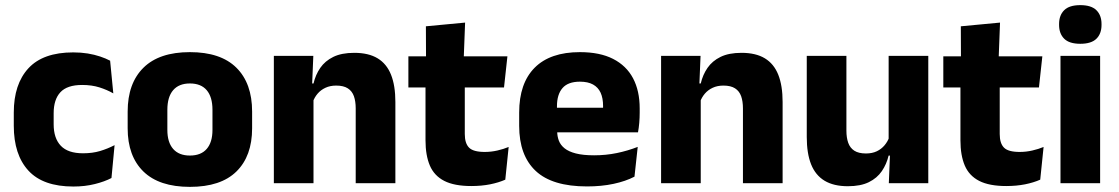

<svg xmlns="http://www.w3.org/2000/svg" viewBox="-20 -707 4317 741"><path d="M263.1 12.9Q146.1 12.9 89.7 -48.5Q33.2 -109.9 33.2 -221.7V-272.7Q33.2 -382.2 89.7 -443.5Q146.2 -504.8 262.7 -504.8Q292.4 -504.8 318.5 -500.6Q344.6 -496.3 366.5 -488.9Q388.4 -481.6 405 -472.8L417.3 -346.6Q393 -360.5 363.6 -369.8Q334.2 -379.1 297 -379.1Q239.1 -379.1 213.1 -351Q187.1 -323 187.1 -270V-227.3Q187.1 -173.4 214.7 -144.4Q242.2 -115.4 300.5 -115.4Q337.1 -115.4 366.3 -124.2Q395.5 -133 422.2 -146.8L410.2 -20Q384.1 -6.2 346 3.3Q308 12.9 263.1 12.9Z M712.9 14.2Q594.2 14.2 533.4 -45.2Q472.7 -104.6 472.7 -211.9V-276.5Q472.7 -385.4 533.6 -445.6Q594.5 -505.8 712.9 -505.8Q831.7 -505.8 892.4 -445.6Q953 -385.4 953 -276.5V-211.9Q953 -104.6 892.5 -45.2Q832.1 14.2 712.9 14.2ZM712.9 -106.7Q755.7 -106.7 777.8 -132.3Q800 -157.9 800 -205.5V-283.2Q800 -332.8 777.8 -358.9Q755.7 -384.9 712.9 -384.9Q670.5 -384.9 648.2 -358.9Q625.9 -332.8 625.9 -283.2V-205.5Q625.9 -157.9 648.2 -132.3Q670.5 -106.7 712.9 -106.7Z M1505.9 0H1352.8V-288.8Q1352.8 -315.9 1345.9 -335.6Q1338.9 -355.4 1322.4 -366Q1305.9 -376.7 1277.5 -376.7Q1253.9 -376.7 1235.9 -368.2Q1217.9 -359.8 1205.8 -345.6Q1193.7 -331.4 1187.4 -313.5L1163.8 -385H1190Q1197.8 -418.5 1216.1 -445.1Q1234.4 -471.7 1266.3 -487.4Q1298.3 -503.1 1347.4 -503.1Q1402.4 -503.1 1437.4 -481.9Q1472.4 -460.7 1489.1 -418.7Q1505.9 -376.6 1505.9 -313.3ZM1189.9 0H1036.9V-491.4H1189.2L1184.1 -368.6L1189.9 -354.2Z M1799 11Q1733.5 11 1694.7 -8.8Q1655.9 -28.6 1639 -68Q1622.2 -107.4 1622.2 -165.5V-440.1H1773.8V-189.9Q1773.8 -153.9 1790.2 -137.3Q1806.5 -120.6 1850.8 -120.6Q1875.6 -120.6 1899.5 -126.1Q1923.4 -131.6 1943.1 -139.8L1930.1 -13.6Q1904.7 -2.3 1871.4 4.4Q1838.2 11 1799 11ZM1925.2 -369.5H1556.1V-489.6H1938.3ZM1769.6 -478.7H1624.2L1623.7 -605.5L1775 -619.8Z M2245.5 12.5Q2111.4 12.5 2047.6 -47.2Q1983.7 -107 1983.7 -221.4V-272.5Q1983.7 -385.7 2043.6 -445.8Q2103.4 -505.8 2218.2 -505.8Q2295 -505.8 2346.1 -479.7Q2397.3 -453.6 2423.1 -405.1Q2448.8 -356.5 2448.8 -288.5V-272.1Q2448.8 -253 2447.2 -233.3Q2445.5 -213.5 2442.3 -196.4H2304.6Q2306.3 -225.6 2306.9 -251.4Q2307.5 -277.2 2307.5 -297.9Q2307.5 -328.3 2298 -349.2Q2288.4 -370 2268.7 -380.9Q2249 -391.8 2218.2 -391.8Q2172.2 -391.8 2150.9 -367.1Q2129.5 -342.4 2129.5 -296.9V-252L2130.4 -235.3V-200.5Q2130.4 -181.3 2136.7 -164.4Q2143 -147.5 2158.8 -134.7Q2174.7 -121.9 2202.4 -114.8Q2230.2 -107.6 2273.1 -107.6Q2318.4 -107.6 2360.5 -116.3Q2402.6 -125 2441.2 -140.1L2428.7 -25.2Q2394.7 -7.5 2348.1 2.5Q2301.6 12.5 2245.5 12.5ZM2411.5 -196.4H2064.7V-291.2H2411.5Z M3000.4 0H2847.3V-288.8Q2847.3 -315.9 2840.4 -335.6Q2833.4 -355.4 2816.9 -366Q2800.4 -376.7 2772 -376.7Q2748.4 -376.7 2730.4 -368.2Q2712.4 -359.8 2700.3 -345.6Q2688.2 -331.4 2681.9 -313.5L2658.3 -385H2684.5Q2692.3 -418.5 2710.6 -445.1Q2728.9 -471.7 2760.8 -487.4Q2792.8 -503.1 2841.9 -503.1Q2896.9 -503.1 2931.9 -481.9Q2966.9 -460.7 2983.6 -418.7Q3000.4 -376.6 3000.4 -313.3ZM2684.4 0H2531.4V-491.4H2683.7L2678.6 -368.6L2684.4 -354.2Z M3093.6 -491.4H3246.6V-202.7Q3246.6 -175.7 3253.6 -155.9Q3260.6 -136.1 3277.1 -125.4Q3293.7 -114.7 3322 -114.7Q3346.1 -114.7 3363.9 -123.2Q3381.6 -131.7 3393.7 -146.1Q3405.9 -160.5 3412 -177.9L3435.7 -106.4H3409.5Q3401.7 -73.5 3383.4 -46.6Q3365.1 -19.7 3333.3 -4Q3301.5 11.7 3252.1 11.7Q3197.6 11.7 3162.3 -9.5Q3127.1 -30.8 3110.3 -72.9Q3093.6 -115 3093.6 -178.1ZM3409.6 -491.4H3562.6V0H3410.3L3415.3 -122.9L3409.6 -137.2Z M3863.5 11Q3798 11 3759.2 -8.8Q3720.4 -28.6 3703.5 -68Q3686.7 -107.4 3686.7 -165.5V-440.1H3838.3V-189.9Q3838.3 -153.9 3854.7 -137.3Q3871 -120.6 3915.3 -120.6Q3940.1 -120.6 3964 -126.1Q3987.9 -131.6 4007.6 -139.8L3994.6 -13.6Q3969.2 -2.3 3935.9 4.4Q3902.7 11 3863.5 11ZM3989.7 -369.5H3620.6V-489.6H4002.8ZM3834.1 -478.7H3688.7L3688.2 -605.5L3839.5 -619.8Z M4225.8 0H4072.8V-491.4H4225.8ZM4149.3 -538Q4106.7 -538 4087.1 -557.6Q4067.4 -577.3 4067.4 -610.9V-614.3Q4067.4 -648 4087.1 -667.6Q4106.7 -687.2 4149.3 -687.2Q4191.6 -687.2 4211.4 -667.6Q4231.2 -648 4231.2 -614.3V-610.9Q4231.2 -576.8 4211.4 -557.4Q4191.6 -538 4149.3 -538Z"/></svg>

Font: Anek Malayalam Medium
Style: Regular
Weight: 500
Designer: Maithili Shingre (Malayalam) & Yesha Goshar (Latin)
Foundry: Ek Type
Version: Version 1.003